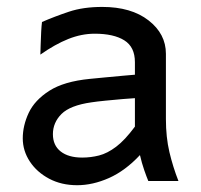

<svg xmlns="http://www.w3.org/2000/svg" viewBox="-20 -528 587 560"><path d="M463.9 -371.1V-180.7Q463.9 -127.9 474.1 -84.5Q484.4 -41 500.5 0H412.6Q407.7 -11.7 400.6 -32Q393.6 -52.2 388.2 -75.7Q345.2 -29.8 297.9 -8.8Q250.5 12.2 205.1 12.2Q159.2 12.2 123.3 -6.8Q87.4 -25.9 66.9 -57.1Q46.4 -88.4 46.4 -124.5Q46.4 -161.6 63.7 -198.7Q81.1 -235.8 123.8 -263.2Q166.5 -290.5 241.7 -297.9Q258.8 -299.8 286.1 -302.2Q313.5 -304.7 338.6 -307.1Q363.8 -309.6 373.5 -310.1V-346.7Q373.5 -391.1 342.5 -410.4Q311.5 -429.7 256.3 -429.7Q217.8 -429.7 179.2 -414.3Q140.6 -398.9 97.7 -368.7Q98.1 -379.4 98.6 -397.9Q99.1 -416.5 100.1 -435.1Q101.1 -453.6 102.5 -463.9Q139.6 -480 181.2 -493.9Q222.7 -507.8 278.3 -507.8Q362.8 -507.8 413.3 -468.5Q463.9 -429.2 463.9 -371.1ZM373.5 -158.7V-241.7Q361.3 -241.2 336.9 -239Q312.5 -236.8 287.4 -234.4Q262.2 -231.9 246.6 -229.5Q184.6 -220.7 159.4 -195.6Q134.3 -170.4 134.3 -136.7Q134.3 -104 157 -86.2Q179.7 -68.4 219.7 -68.4Q244.6 -68.4 268.8 -74.5Q293 -80.6 318.6 -99.9Q344.2 -119.1 373.5 -158.7Z"/></svg>

Font: Andika LitF DSA DSG
Style: Regular
Weight: 400
Designer: Victor Gaultney, Annie Olsen, Julie Remington, Don Collingsworth, Eric Hays, Becca Hirsbrunner
Foundry: SIL International
Version: Version 6.200 ; LitF DSA DSG; ttfautohint (v1.8.3.10-c5d8)